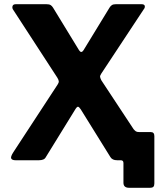

<svg xmlns="http://www.w3.org/2000/svg" viewBox="-20 -762 791 913"><path d="M594 131Q567 131 567 107V13Q567 0 554 0H543L616 -147Q621 -141 626 -137.5Q631 -134 642 -134H697Q714 -134 714 -115V110Q714 121 709.5 126Q705 131 692 131ZM687 -39Q702 -17 697 -8.5Q692 0 676 0H537Q514 0 505 -15L364 -242Q356 -254 351 -254.5Q346 -255 338 -242L198 -15Q194 -7 185.5 -3.5Q177 0 165 0H54Q38 0 33.5 -8Q29 -16 44 -39L254 -360Q260 -369 259.5 -375.5Q259 -382 253 -392L43 -715Q37 -723 39.5 -732.5Q42 -742 55 -742H201Q214 -742 220.5 -738Q227 -734 232 -726L356 -523Q361 -515 366.5 -515Q372 -515 377 -523L501 -726Q506 -734 512.5 -738Q519 -742 531 -742H653Q667 -742 668.5 -733.5Q670 -725 663 -717L461 -411Q455 -402 456 -396Q457 -390 462 -380L687 -39Z"/></svg>

Font: Libre Franklin
Style: Bold
Weight: 700
Designer: Pablo Impallari, Rodrigo Fuenzalida, Nhung Nguyen
Foundry: Impallari Type
Version: Version 3.000